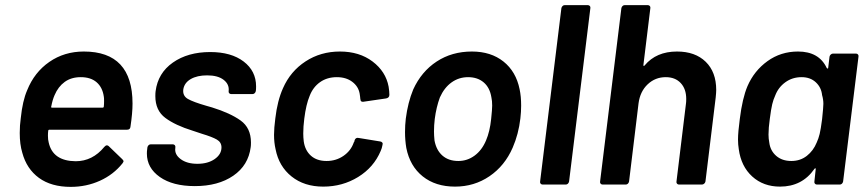

<svg xmlns="http://www.w3.org/2000/svg" viewBox="-20 -720 3387 749"><path d="M489 -226Q488 -214 476 -214H173Q168 -214 168 -209Q167 -202 167 -190Q167 -175 170 -164Q186 -92 275 -91Q341 -91 387 -147Q392 -153 397 -153Q401 -153 404 -150L457 -99Q462 -94 462 -91Q462 -89 458 -83Q423 -39 370 -15Q317 9 256 9Q180 9 132 -26Q84 -61 67 -124Q57 -157 57 -201Q57 -231 61 -259Q68 -327 86 -368Q114 -438 172.5 -478.5Q231 -519 307 -519Q497 -519 497 -316Q497 -279 489 -226ZM193 -349Q185 -331 180 -305Q178 -300 183 -300H380Q385 -300 385 -305Q386 -313 386 -326Q386 -339 385 -343Q380 -379 357 -399Q334 -419 295 -419Q258 -419 232.5 -400.5Q207 -382 193 -349Z M553 -121Q553 -131 554 -136L555 -145Q556 -150 559.5 -153.5Q563 -157 568 -157H654Q659 -157 662 -153.5Q665 -150 664 -145V-143Q660 -118 684.5 -99.5Q709 -81 750 -81Q791 -81 817.5 -99.5Q844 -118 844 -145Q844 -165 826 -175.5Q808 -186 768 -198L732 -210Q664 -231 625 -260Q586 -289 586 -345Q586 -358 587 -364Q596 -435 654.5 -476Q713 -517 800 -517Q882 -517 930.5 -480Q979 -443 979 -383Q979 -371 978 -365Q977 -360 973.5 -356.5Q970 -353 965 -353H882Q877 -353 874 -356.5Q871 -360 872 -365Q875 -391 852.5 -408.5Q830 -426 788 -426Q749 -426 724 -411.5Q699 -397 695 -371Q692 -346 713 -334Q734 -322 786 -307L807 -301Q878 -279 918.5 -250Q959 -221 959 -164Q959 -152 958 -146Q949 -75 890 -34.5Q831 6 740 6Q654 6 603.5 -29.5Q553 -65 553 -121Z M1055 -138Q1049 -164 1049 -194Q1049 -220 1054 -258Q1062 -327 1084 -376Q1113 -442 1172 -480.5Q1231 -519 1306 -519Q1382 -519 1433.5 -480Q1485 -441 1496 -382Q1499 -363 1499 -350Q1499 -344 1495.5 -340.5Q1492 -337 1486 -336L1397 -323H1395Q1386 -323 1386 -333Q1385 -336 1385 -341Q1385 -345 1383 -355Q1378 -383 1354 -401Q1330 -419 1294 -419Q1256 -419 1228.5 -399.5Q1201 -380 1188 -346Q1174 -313 1167 -257Q1163 -226 1163 -199Q1163 -184 1165 -168Q1170 -133 1193 -112.5Q1216 -92 1254 -92Q1291 -92 1320 -112Q1349 -132 1360 -164Q1361 -166 1361.5 -167Q1362 -168 1363 -169V-172Q1367 -184 1378 -182L1464 -168Q1469 -167 1471.5 -163.5Q1474 -160 1472 -154Q1470 -142 1465 -131Q1438 -67 1377 -29.5Q1316 8 1241 8Q1167 8 1117.5 -31.5Q1068 -71 1055 -138Z M1565 -143Q1560 -173 1560 -205Q1560 -232 1563 -257Q1571 -320 1592 -371Q1624 -441 1683.5 -480Q1743 -519 1821 -519Q1895 -519 1944 -480Q1993 -441 2007 -372Q2013 -344 2013 -308Q2013 -284 2010 -258Q2003 -197 1980 -144Q1949 -73 1889.5 -32.5Q1830 8 1755 8Q1679 8 1629 -32Q1579 -72 1565 -143ZM1876 -172Q1891 -207 1896 -256Q1900 -294 1900 -308Q1900 -327 1897 -340Q1891 -378 1867 -398.5Q1843 -419 1806 -419Q1770 -419 1741.5 -398.5Q1713 -378 1696 -340Q1682 -302 1676 -256Q1673 -231 1673 -207Q1673 -192 1675 -172Q1682 -134 1706 -113Q1730 -92 1768 -92Q1803 -92 1831.5 -113Q1860 -134 1876 -172Z M2087 -12 2170 -688Q2171 -693 2174.5 -696.5Q2178 -700 2183 -700H2273Q2278 -700 2281 -696.5Q2284 -693 2283 -688L2200 -12Q2199 -7 2195.5 -3.5Q2192 0 2187 0H2097Q2092 0 2089 -3.5Q2086 -7 2087 -12Z M2774 -369Q2774 -360 2772 -340L2732 -12Q2731 -7 2727 -3.5Q2723 0 2718 0H2629Q2624 0 2621 -3.5Q2618 -7 2619 -12L2656 -316Q2657 -322 2657 -334Q2657 -373 2635.5 -396Q2614 -419 2577 -419Q2536 -419 2506.5 -391Q2477 -363 2471 -317L2434 -12Q2433 -7 2429.5 -3.5Q2426 0 2421 0H2331Q2326 0 2323 -3.5Q2320 -7 2321 -12L2404 -688Q2405 -693 2408.5 -696.5Q2412 -700 2417 -700H2507Q2512 -700 2515 -696.5Q2518 -693 2517 -688L2490 -467Q2489 -464 2491 -463Q2493 -462 2495 -465Q2540 -519 2621 -519Q2692 -519 2733 -479Q2774 -439 2774 -369Z M3230 -511H3319Q3324 -511 3327 -507.5Q3330 -504 3329 -499L3269 -12Q3268 -7 3264.5 -3.5Q3261 0 3256 0H3167Q3162 0 3159 -3.5Q3156 -7 3157 -12L3162 -59Q3163 -63 3161 -63.5Q3159 -64 3157 -61Q3109 8 3023 8Q2958 8 2914.5 -31.5Q2871 -71 2862 -138Q2859 -156 2859 -176Q2859 -204 2866 -256Q2876 -337 2896 -384Q2922 -444 2974 -481.5Q3026 -519 3093 -519Q3175 -519 3205 -455Q3207 -452 3209 -452.5Q3211 -453 3211 -457L3216 -499Q3217 -504 3221 -507.5Q3225 -511 3230 -511ZM3187 -255Q3192 -302 3192 -315Q3192 -332 3187 -349Q3184 -379 3162.5 -399Q3141 -419 3107 -419Q3071 -419 3043.5 -399Q3016 -379 3004 -347Q2997 -332 2992.5 -313.5Q2988 -295 2983 -256Q2978 -221 2978 -195Q2978 -179 2981 -164Q2985 -132 3008 -112Q3031 -92 3067 -92Q3102 -92 3127.5 -112Q3153 -132 3166 -164Q3173 -179 3177.5 -197.5Q3182 -216 3187 -255Z"/></svg>

Font: Barlow SemiBold
Style: Italic
Weight: 600
Italic angle: -7°
Designer: Jeremy Tribby
Foundry: Tribby Type
Version: Version 1.408